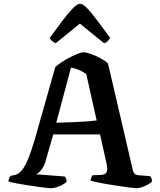

<svg xmlns="http://www.w3.org/2000/svg" viewBox="-20 -997 845 1017"><path d="M251 0Q246 0 226.5 -2Q207 -4 179 -8Q151 -12 121.5 -16.5Q92 -21 66 -26Q40 -31 25 -35Q25 -45 29 -53.5Q33 -62 37 -66L48 -68Q60 -69 73 -75.5Q86 -82 100 -100.5Q114 -119 129 -155Q144 -191 162 -251L273 -642Q282 -651 301 -664Q320 -677 343.5 -689.5Q367 -702 388.5 -711Q410 -720 422 -720Q436 -720 460.5 -711.5Q485 -703 510.5 -689.5Q536 -676 552 -661L684 -94Q687 -83 692.5 -77Q698 -71 712 -69L775 -64Q778 -59 781 -55.5Q784 -52 785 -35Q777 -27 762.5 -19Q748 -11 731.5 -5.5Q715 0 702 0Q694 0 670 -3Q646 -6 614.5 -11Q583 -16 551.5 -21Q520 -26 495 -31.5Q470 -37 460 -40Q460 -52 465 -60Q470 -68 471 -69L504 -70Q519 -70 530 -73Q541 -76 546 -89Q551 -102 544 -132L510 -285H262L222 -145Q217 -126 208 -111Q199 -96 189.5 -86.5Q180 -77 170 -74L324 -62Q326 -59 329.5 -51.5Q333 -44 333 -34Q325 -26 310 -18Q295 -10 279 -5Q263 0 251 0ZM278 -347Q331 -348 373.5 -350Q416 -352 446.5 -354.5Q477 -357 492 -359L437 -605Q416 -619 396 -627.5Q376 -636 356 -639ZM275 -768Q264 -772 255.5 -780Q247 -788 243 -796Q282 -849 312.5 -889.5Q343 -930 366.5 -953.5Q390 -977 404 -977Q419 -977 442 -953Q465 -929 495.5 -888Q526 -847 564 -796Q560 -791 552 -781Q544 -771 531 -768L403 -872Z"/></svg>

Font: Texturina 12pt SemiBold
Style: Regular
Weight: 600
Designer: Guillermo Torres Carreño
Foundry: Omnibus-Type
Version: Version 1.002